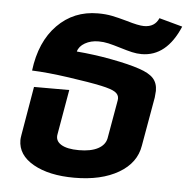

<svg xmlns="http://www.w3.org/2000/svg" viewBox="-47 -634 677 689"><g transform="rotate(5 292.0 -289.5)"><path d="M41 -109Q41 -115 43 -127L73 -303H200L172 -142Q167 -118 188.5 -104.5Q210 -91 253 -91Q296 -91 321.5 -104.5Q347 -118 352 -142L375 -273Q377 -283 377 -288Q377 -302 363.5 -311Q350 -320 313 -328Q271 -337 193.5 -348Q116 -359 61 -361Q74 -466 133 -526Q192 -586 279 -586Q307 -586 329.5 -581.5Q352 -577 384 -568Q427 -555 447 -555Q486 -555 500 -588L584 -565Q537 -454 447 -454Q430 -454 412.5 -458Q395 -462 369 -470Q343 -478 325.5 -482Q308 -486 290 -486Q262 -486 241 -474Q220 -462 215 -443Q277 -438 341 -426Q405 -414 443 -401Q479 -389 494.5 -372Q510 -355 510 -327Q510 -321 508 -303L477 -127Q467 -64 404.5 -27.5Q342 9 245 9Q154 9 97.5 -23Q41 -55 41 -109Z"/></g></svg>

Font: Sarabun
Style: Bold Italic
Weight: 700
Italic angle: -10°
Designer: Suppakit Chalermlarp | Katatrad Co.,Ltd.
Foundry: Cadson Demak Co.,Ltd.
Version: Version 1.000; ttfautohint (v1.6)